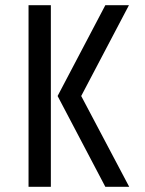

<svg xmlns="http://www.w3.org/2000/svg" viewBox="-20 -720 558 740"><path d="M176 0H90V-700H176ZM386 -700H477L293 -350L478 0H386L202 -350Z"/></svg>

Font: Strait
Style: Regular
Weight: 400
Designer: Eduardo Rodriguez Tunni
Foundry: Eduardo Rodriguez Tunni
Version: Version 1.002; ttfautohint (v1.8.4.7-5d5b);gftools[0.9.23]